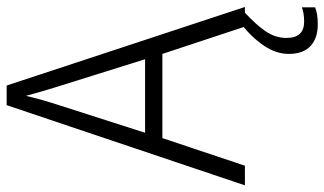

<svg xmlns="http://www.w3.org/2000/svg" viewBox="-219 -537 975 577"><g transform="rotate(-90 268.5 -248.5)"><path d="M477 0 395 -248H142L59 0H0L241 -716H300L536 0ZM297 -562Q291 -581 283 -608Q275 -635 269 -658Q263 -633 256 -608Q249 -583 242 -562L158 -300H379ZM443 125Q443 178 492 178Q506 178 517 176Q528 174 535 171V211Q525 215 512.5 217Q500 219 484 219Q442 219 418.5 197Q395 175 395 132Q395 93 420.5 56Q446 19 486 -12L519 0Q484 32 463.5 61.5Q443 91 443 125Z"/></g></svg>

Font: Noto Sans Georgian SemiCondensed Light
Style: Regular
Weight: 300
Width: 4
Designer: Monotype Design Team, Akaki Razmadze
Foundry: Google LLC
Version: Version 2.005; ttfautohint (v1.8.4.7-5d5b)